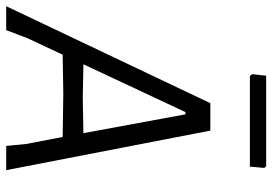

<svg xmlns="http://www.w3.org/2000/svg" viewBox="-160 -708 855 602"><g transform="rotate(90 267.0 -407.5)"><path d="M488 -815 493 -809 489 -764H205L199 -771L204 -815ZM376 -640 500 0H424L418 -62L396 -177L261 -179L138 -177L86 -66L61 0H-14L290 -640ZM318 -562 168 -242 274 -240 384 -242 325 -562Z"/></g></svg>

Font: Alegreya Sans
Style: Italic
Weight: 400
Italic angle: -7°
Designer: Juan Pablo del Peral
Foundry: Huerta Tipografica
Version: Version 2.007